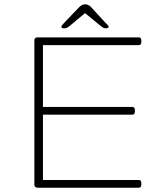

<svg xmlns="http://www.w3.org/2000/svg" viewBox="-20 -874 678 894"><path d="M156 0Q140 0 140 -14V-686Q140 -700 156 -700H626Q638 -700 638 -686V-678Q638 -664 626 -664H180V-376H596Q608 -376 608 -362V-354Q608 -340 596 -340H180V-36H626Q638 -36 638 -22V-14Q638 0 626 0ZM279 -742Q266 -742 266 -749Q266 -754 271 -759Q276 -764 281 -770L348 -840Q362 -854 376 -854Q391 -854 403 -842L470 -769Q475 -764 480.5 -758.5Q486 -753 486 -749Q486 -745 481.5 -743.5Q477 -742 472 -742Q466 -742 460.5 -745Q455 -748 444 -757L376 -813L309 -757Q299 -748 292.5 -745Q286 -742 279 -742Z"/></svg>

Font: Asap Expanded Thin
Style: Regular
Weight: 100
Width: 7
Designer: Pablo Cosgaya
Foundry: Omnibus-Type
Version: Version 3.001; ttfautohint (v1.8.4.7-5d5b)